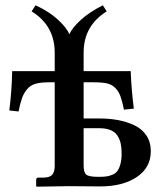

<svg xmlns="http://www.w3.org/2000/svg" viewBox="-20 -702 620 723"><path d="M294.9 -255.9H353Q391.6 -255.9 424.6 -249.8Q457.5 -243.7 486.1 -230.2Q514.6 -216.8 531.2 -191.9Q547.9 -167 547.9 -132.8Q547.9 -70.8 495.1 -35.4Q442.4 0 356.9 0L238.8 -1L118.2 1L116.2 -1V-23.9Q116.2 -33.2 124 -33.2H143.1Q167 -33.2 176.5 -43.9Q186 -54.7 186 -77.1V-392.1H164.1Q133.8 -392.1 114.5 -386.7Q95.2 -381.3 82.8 -366.9Q70.3 -352.5 63.5 -334Q56.6 -315.4 49.8 -282.2L15.1 -286.1Q24.4 -360.8 25.9 -434.1H186V-503.9Q186 -605.5 99.1 -659.2L113.8 -682.1Q165 -658.7 198.2 -627.9Q231.4 -597.2 241.2 -573.2Q251.5 -596.7 283.4 -626.2Q315.4 -655.8 367.2 -682.1L381.8 -659.2Q294.9 -605 294.9 -503.9V-434.1H472.2Q474.6 -367.2 483.9 -293L446.8 -289.1Q439.9 -322.3 433.3 -340.1Q426.8 -357.9 414.1 -370.8Q401.4 -383.8 382.8 -387.9Q364.3 -392.1 333 -392.1H294.9ZM438 -124Q438 -145.5 434.6 -161.1Q431.2 -176.8 422.6 -190.7Q414.1 -204.6 396.7 -211.9Q379.4 -219.2 354 -219.2H294.9V-79.1Q294.9 -52.2 305.2 -44.2Q315.4 -36.1 350.1 -36.1Q367.7 -36.1 378.7 -37.4Q389.6 -38.6 402.1 -43.5Q414.6 -48.3 421.6 -57.6Q428.7 -66.9 433.3 -83.5Q438 -100.1 438 -124Z"/></svg>

Font: Linux Libertine G
Style: Bold
Weight: 700
Designer: Philipp H. Poll
Foundry: Philipp H. Poll
Version: Version 5.0.3